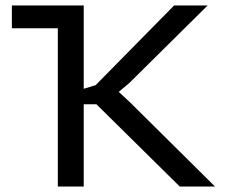

<svg xmlns="http://www.w3.org/2000/svg" viewBox="-20 -682 826 702"><path d="M332.5 -300.8H286.1V0H191.4V-578.6H23.4V-662.1H286.1V-357.4L329.6 -370.6L616.7 -662.1H739.3L452.1 -377.9L414.1 -346.2L454.6 -308.6L766.1 0H637.2Z"/></svg>

Font: PT Astra Sans
Style: Regular
Weight: 400
Designer: A.Korolkova, I. Chaeva
Foundry: ParaType Ltd
Version: Version 1.001; ttfautohint (v1.6)